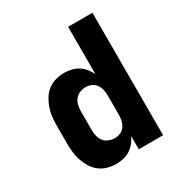

<svg xmlns="http://www.w3.org/2000/svg" viewBox="-173 -863 946 998"><g transform="rotate(-30 300.0 -363.5)"><path d="M239 8Q213 8 187.5 1Q162 -6 141 -22Q120 -38 106 -60.5Q92 -83 83.5 -107.5Q75 -132 72 -158Q69 -184 69 -210V-320Q69 -346 72 -372Q75 -398 83.5 -422.5Q92 -447 106 -469.5Q120 -492 141 -508Q162 -524 187.5 -531Q213 -538 239 -538Q260 -538 281.5 -533Q303 -528 321.5 -516.5Q340 -505 354 -487.5Q368 -470 377 -451V-735H523V0H377V-79Q368 -60 354 -42.5Q340 -25 321.5 -13.5Q303 -2 281.5 3Q260 8 239 8ZM299 -112Q317 -112 333.5 -119.5Q350 -127 360 -142Q370 -157 373.5 -174.5Q377 -192 377 -210V-320Q377 -338 373.5 -355.5Q370 -373 360 -388Q350 -403 333.5 -410.5Q317 -418 299 -418Q281 -418 263.5 -411Q246 -404 234.5 -389.5Q223 -375 219 -356.5Q215 -338 215 -320V-210Q215 -192 219 -173.5Q223 -155 234.5 -140.5Q246 -126 263.5 -119Q281 -112 299 -112Z"/></g></svg>

Font: Iosevka Curly Heavy Extended
Style: Regular
Weight: 900
Width: 7
Monospace: yes
Designer: Belleve Invis
Foundry: Belleve Invis
Version: Version 11.1.0; ttfautohint (v1.8.3)